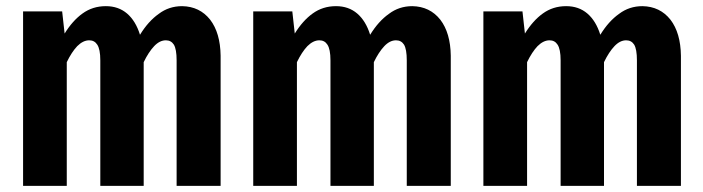

<svg xmlns="http://www.w3.org/2000/svg" viewBox="-20 -604 2284 624"><path d="M572 -584Q529 -584 496 -559Q462 -535 435 -491Q421 -536 393 -560Q365 -584 324 -584Q281 -584 248 -560Q216 -537 190 -495L182 -567H55V0H197V-402Q213 -435 231 -454Q250 -473 270 -473Q287 -473 296 -459Q306 -444 306 -408V0H447V-402Q463 -435 481 -454Q499 -473 519 -473Q536 -473 545 -459Q554 -444 554 -408V0H697V-423Q696 -497 663 -540Q629 -583 572 -584Z M1320 -584Q1277 -584 1244 -559Q1210 -535 1183 -491Q1169 -536 1141 -560Q1113 -584 1072 -584Q1029 -584 996 -560Q964 -537 938 -495L930 -567H803V0H945V-402Q961 -435 979 -454Q998 -473 1018 -473Q1035 -473 1044 -459Q1054 -444 1054 -408V0H1195V-402Q1211 -435 1229 -454Q1247 -473 1267 -473Q1284 -473 1293 -459Q1302 -444 1302 -408V0H1445V-423Q1444 -497 1411 -540Q1377 -583 1320 -584Z M2068 -584Q2025 -584 1992 -559Q1958 -535 1931 -491Q1917 -536 1889 -560Q1861 -584 1820 -584Q1777 -584 1744 -560Q1712 -537 1686 -495L1678 -567H1551V0H1693V-402Q1709 -435 1727 -454Q1746 -473 1766 -473Q1783 -473 1792 -459Q1802 -444 1802 -408V0H1943V-402Q1959 -435 1977 -454Q1995 -473 2015 -473Q2032 -473 2041 -459Q2050 -444 2050 -408V0H2193V-423Q2192 -497 2159 -540Q2125 -583 2068 -584Z"/></svg>

Font: Glow Sans SC Compressed
Style: Bold
Weight: 700
Width: 2
Designer: Ryoko NISHIZUKA (kana, bopomofo & ideographs); Paul D. Hunt (Latin, Greek & Cyrillic); Sandoll Communications, Soo-young
Version: Version 0.93